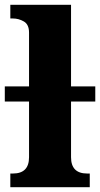

<svg xmlns="http://www.w3.org/2000/svg" viewBox="-24 -780 417 800"><path d="M19 -57H30Q97 -57 97 -125V-357H-4V-420H97V-644Q97 -678 75.5 -690.5Q54 -703 30 -703H19V-760H272V-420H373V-357H272V-125Q272 -57 339 -57H350V0H19Z"/></svg>

Font: Noto Serif ExtraBold
Style: Regular
Weight: 800
Designer: Monotype Design Team
Foundry: Monotype Imaging Inc.
Version: Version 1.001